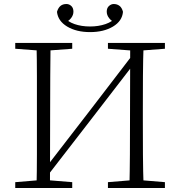

<svg xmlns="http://www.w3.org/2000/svg" viewBox="-20 -937 897 957"><path d="M429 -777Q361 -777 315 -804.5Q269 -832 264 -878Q270 -898 281.5 -907.5Q293 -917 311 -917Q325 -917 335.5 -907Q346 -897 346 -879Q346 -862 334.5 -847Q323 -832 303 -823L296 -854Q317 -829 351.5 -817Q386 -805 429 -805Q471 -805 506 -817Q541 -829 562 -854L555 -823Q535 -832 523.5 -847Q512 -862 512 -879Q512 -897 523 -907Q534 -917 547 -917Q564 -917 576 -907.5Q588 -898 593 -878Q589 -832 543 -804.5Q497 -777 429 -777ZM162 0Q164 -83 164 -166Q164 -249 164 -333V-390Q164 -474 164 -557.5Q164 -641 162 -723H232Q231 -641 230.5 -557.5Q230 -474 230 -390L229 0ZM625 0Q627 -83 627.5 -167Q628 -251 628 -340L629 -723H696Q693 -641 692.5 -557.5Q692 -474 692 -390V-333Q692 -249 692.5 -166Q693 -83 696 0ZM56 0V-29L188 -40H206L340 -29V0ZM56 -694V-723H340V-694L206 -684H188ZM518 0V-29L651 -40H670L802 -29V0ZM518 -694V-723H802V-694L670 -684H651ZM199 -38 189 -88H198L428 -386L658 -686L670 -635H660L428 -334Z"/></svg>

Font: Noto Serif SC
Style: Regular
Weight: 200
Designer: Ryoko NISHIZUKA 西塚涼子 (kana & ideographs); Frank Grießhammer (Latin, Greek & Cyrillic); Wenlong ZHANG 张文龙 (bopomofo); San
Foundry: Adobe
Version: Version 2.001;hotconv 1.1.0;makeotfexe 2.6.0